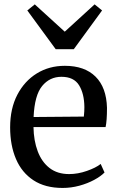

<svg xmlns="http://www.w3.org/2000/svg" viewBox="-20 -870 550 900"><path d="M273.5 11Q191.5 11 136.8 -25Q82 -61 54.8 -125Q27.5 -189 27.5 -273Q27.5 -361 61.2 -425.8Q95 -490.5 152.8 -526Q210.5 -561.5 284 -561.5Q376.5 -561.5 427.8 -510.8Q479 -460 481.5 -364.5Q481.5 -304 475 -274.5H137Q138 -210.5 156.8 -160.8Q175.5 -111 212.2 -82.5Q249 -54 304 -54Q345 -54 387.2 -68.8Q429.5 -83.5 452 -101.5L470 -61.5Q452.5 -43.5 421.5 -26.8Q390.5 -10 352 0.5Q313.5 11 273.5 11ZM137.5 -321.5 373 -323.5Q374.5 -334 375 -347.8Q375.5 -361.5 375.5 -368Q375 -431 350.5 -470.5Q326 -510 268 -510Q213 -510 177.5 -466.8Q142 -423.5 137.5 -321.5ZM143 -849.5 283.5 -721.5 423.5 -849.5 458.5 -821 326 -639.5H241L108 -821Z"/></svg>

Font: Merriweather Text
Style: Regular
Weight: 400
Designer: Eben Sorkin
Foundry: Eben Sorkin
Version: Version 2.100; ttfautohint (v1.7.19-72a1) -l 8 -r 50 -G 200 